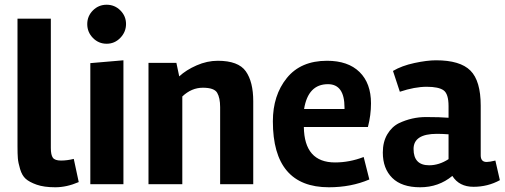

<svg xmlns="http://www.w3.org/2000/svg" viewBox="-20 -779 2134 812"><path d="M313 -9Q262 13 214 13Q166 13 135 2Q104 -9 88.5 -23Q73 -37 65 -64Q57 -91 55.5 -109.5Q54 -128 54 -161V-700H195V-153Q195 -124 203.5 -112Q212 -100 238 -100Q264 -100 292 -107Z M502 0H362V-512L502 -524ZM349 -677Q349 -711 373 -735Q397 -759 431 -759Q465 -759 489 -735Q513 -711 513 -677.5Q513 -644 489 -619Q465 -594 431 -594Q397 -594 373 -618.5Q349 -643 349 -677Z M901 -522Q988 -522 1019.5 -477.5Q1051 -433 1051 -351V0H911V-326Q911 -365 898.5 -386.5Q886 -408 838 -408Q790 -408 751 -371V0H608V-513H726L738 -456Q767 -483 811.5 -502.5Q856 -522 901 -522Z M1265 -242Q1267 -92 1397 -92Q1458 -92 1518 -115L1542 -20Q1465 13 1371 13Q1134 13 1134 -266Q1134 -376 1193 -449Q1252 -522 1363 -522Q1452 -522 1500.5 -474.5Q1549 -427 1549 -342Q1549 -292 1536 -242ZM1437 -318V-324Q1437 -423 1367 -423Q1283 -423 1266 -318Z M2094 -17Q2043 11 1982.5 11Q1922 11 1893 -35Q1835 13 1757 13Q1679 13 1639 -26.5Q1599 -66 1599 -134Q1599 -179 1618 -211Q1637 -243 1667 -258Q1722 -284 1781.5 -284Q1841 -284 1877 -281V-330Q1877 -382 1856 -397Q1835 -412 1784.5 -412Q1734 -412 1671 -391L1642 -479Q1679 -501 1732.5 -512.5Q1786 -524 1824 -524Q1926 -524 1969.5 -480.5Q2013 -437 2013 -332V-122Q2013 -94 2038 -94Q2051 -94 2075 -100ZM1795 -80Q1837 -80 1877 -106V-211Q1849 -213 1828 -213Q1729 -213 1729 -149Q1729 -80 1795 -80Z"/></svg>

Font: Rambla
Style: Bold
Weight: 700
Designer: Martin Sommaruga
Foundry: Martin Sommaruga
Version: Version 1.001